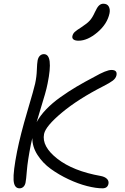

<svg xmlns="http://www.w3.org/2000/svg" viewBox="-20 -1001 674 1032"><path d="M401.9 -782.2Q383.8 -782.2 375.2 -788.8Q366.7 -795.4 369.1 -807.1Q372.1 -820.3 381.8 -829.3Q391.6 -838.4 418 -855Q448.7 -875 462.9 -890.9Q477.1 -906.7 490.2 -936Q502 -961.9 512.2 -971.4Q522.5 -981 535.2 -981Q556.2 -981 564.5 -966.1Q572.8 -951.2 568.8 -930.2Q557.1 -872.6 503.9 -827.4Q450.7 -782.2 401.9 -782.2ZM85 11.2Q55.7 11.2 53 -33.2Q50.3 -77.6 71.8 -187Q89.8 -277.3 127 -402.6Q164.1 -527.8 168.9 -551.8Q176.8 -588.4 178 -624.3Q179.2 -660.2 182.1 -675.8Q185.5 -692.9 194.6 -701.4Q203.6 -710 215.8 -710Q268.1 -710 235.8 -551.8Q231 -526.9 221.7 -494.4Q212.4 -461.9 198 -415.3Q183.6 -368.7 176.8 -344.2Q195.3 -378.9 228 -413.1Q260.7 -447.3 304.7 -478.5Q348.6 -509.8 391.1 -534.9Q433.6 -560.1 486.8 -587.9Q551.8 -625 579.1 -625Q611.8 -625 606 -596.2Q602.5 -580.1 586.2 -567.6Q569.8 -555.2 536.1 -538.1Q400.4 -468.8 313 -396Q225.6 -323.2 216.8 -280.8Q203.6 -213.9 288.3 -147.7Q373 -81.5 521 -55.2Q542.5 -51.3 554.2 -40.3Q565.9 -29.3 563 -13.2Q558.1 11.2 530.8 11.2Q495.6 11.2 447.8 -1Q399.9 -13.2 348.4 -37.4Q296.9 -61.5 253.2 -93Q209.5 -124.5 181.4 -168.5Q153.3 -212.4 153.8 -258.8Q152.8 -254.4 150.1 -242.9Q147.5 -231.4 146 -225.1Q128.4 -135.3 124.5 -85Q120.6 -34.7 117.2 -19Q114.3 -4.9 105.7 3.2Q97.2 11.2 85 11.2Z"/></svg>

Font: Shantell Sans Irregular
Style: Italic
Weight: 300
Italic angle: -11.31°
Designer: Stephen Nixon, Anya Danilova, Shantell Martin
Foundry: Arrow Type
Version: Version 1.006;[9816181b4]